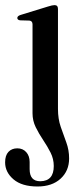

<svg xmlns="http://www.w3.org/2000/svg" viewBox="-34 -480 318 732"><path d="M187 -64.5Q187 -27 197.5 3.5Q208 34 218.8 63Q229.5 92 229.5 124Q229.5 171.5 197 201.2Q164.5 231 109 231Q49.5 231 17.5 203.8Q-14.5 176.5 -14.5 139Q-14.5 112.5 -1.8 99Q11 85.5 32 85.5Q53 85.5 66 100Q79 114.5 79 137.5V165Q79 211 119.5 211Q171 210.5 171 153Q171 126 158.8 101.8Q146.5 77.5 130.5 53.8Q114.5 30 102.2 5Q90 -20 90 -48V-387Q90 -400 78.5 -401.5L42.5 -402.5Q32 -404 32 -411.5Q32 -419 44.5 -423L148.5 -455Q166 -460.5 174 -460.5Q187 -460.5 187 -446Z"/></svg>

Font: Fraunces 72pt
Style: Regular
Weight: 400
Version: Version 1.000;[0bf87f6ff]